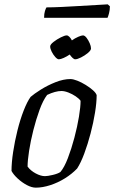

<svg xmlns="http://www.w3.org/2000/svg" viewBox="-20 -864 526 884"><path d="M145 0Q126 0 103.5 -12Q81 -24 61.5 -42Q42 -60 33 -77Q33 -115 40.5 -164.5Q48 -214 60.5 -264Q73 -314 89 -355Q105 -396 121 -418Q137 -432 168 -451.5Q199 -471 235.5 -485.5Q272 -500 304 -500Q317 -500 336 -492.5Q355 -485 374.5 -473Q394 -461 408 -448.5Q422 -436 425 -426Q425 -392 417.5 -345.5Q410 -299 397 -249.5Q384 -200 368 -157Q352 -114 335 -88Q311 -63 279 -43Q247 -23 211.5 -11.5Q176 0 145 0ZM187 -53Q199 -53 222.5 -58.5Q246 -64 258 -72Q276 -93 292.5 -136Q309 -179 322.5 -230Q336 -281 343.5 -326.5Q351 -372 351 -400Q344 -410 328.5 -420.5Q313 -431 295 -438Q277 -445 263 -445Q235 -445 197 -427Q178 -402 162 -358Q146 -314 133.5 -264.5Q121 -215 114 -170Q107 -125 107 -97Q121 -78 144.5 -65.5Q168 -53 187 -53ZM251 -591Q244 -591 234.5 -601.5Q225 -612 218 -626Q211 -640 211 -650Q211 -659 226.5 -671Q242 -683 260 -692Q278 -701 287 -701Q293 -701 299.5 -694.5Q306 -688 311 -678Q325 -688 340 -694.5Q355 -701 362 -701Q370 -701 378.5 -690Q387 -679 393 -665Q399 -651 399 -641Q399 -632 384.5 -620Q370 -608 353 -599.5Q336 -591 326 -591Q321 -591 314 -597.5Q307 -604 301 -613Q288 -604 273.5 -597.5Q259 -591 251 -591ZM183 -782Q183 -801 187 -813.5Q191 -826 194 -830Q224 -830 264.5 -832Q305 -834 347 -836.5Q389 -839 424 -841Q459 -843 476 -844L486 -835Q486 -818 482 -803Q478 -788 475 -782Z"/></svg>

Font: Texturina Extralight
Style: Italic
Weight: 200
Italic angle: -11°
Designer: Guillermo Torres Carreño
Foundry: Omnibus-Type
Version: Version 1.002; ttfautohint (v1.8.3)